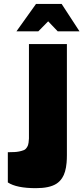

<svg xmlns="http://www.w3.org/2000/svg" viewBox="-20 -957 426 981"><path d="M386.2 -796.9H274.9L226.1 -848.1L175.8 -796.9H64L164.1 -937H294.9ZM163.1 4.4Q64.5 4.4 20 -24.9V-179.2Q40 -179.2 54.7 -180.2Q78.1 -181.2 100.6 -189.5Q112.8 -193.4 121.6 -211.4Q124 -216.8 126 -228.5Q127.9 -242.7 127.9 -249.5V-731.9H321.8V-165Q321.8 -143.1 320.3 -126Q315.9 -75.2 297.4 -47.4Q285.6 -29.3 268.1 -18.1Q232.9 4.4 163.1 4.4Z"/></svg>

Font: Squarion Black
Style: Regular
Weight: 900
Designer: Natanael Gama
Version: Version 1.00;September 12, 2019;FontCreator 11.5.0.2425 64-b